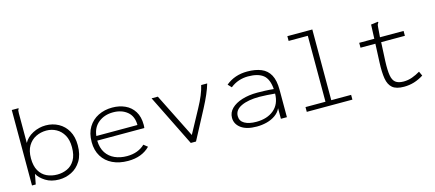

<svg xmlns="http://www.w3.org/2000/svg" viewBox="-51 -1144 3701 1634"><g transform="rotate(-15 1800.0 -327.0)"><path d="M316 11Q246 11 197 -20Q148 -51 128 -89L111 0H78V-665H137V-658Q132 -654 130.5 -647Q129 -640 129 -623V-361Q153 -407 207 -435.5Q261 -464 322 -464Q383 -464 433.5 -436.5Q484 -409 513.5 -357Q543 -305 543 -231Q543 -147 510 -93.5Q477 -40 425 -14.5Q373 11 316 11ZM312 -34Q358 -34 399 -52.5Q440 -71 465.5 -114Q491 -157 491 -227Q491 -291 467 -333.5Q443 -376 403 -398Q363 -420 316 -420Q266 -420 223.5 -399Q181 -378 155 -335Q129 -292 129 -225Q129 -158 153.5 -115.5Q178 -73 219.5 -53.5Q261 -34 312 -34Z M924 10Q846 10 787.5 -18Q729 -46 696.5 -99Q664 -152 664 -225Q664 -303 696.5 -356Q729 -409 784.5 -436.5Q840 -464 908 -464Q970 -464 1020.5 -441Q1071 -418 1100.5 -371Q1130 -324 1130 -253Q1130 -245 1129.5 -239Q1129 -233 1128 -225H713Q715 -159 743 -116.5Q771 -74 818.5 -53Q866 -32 925 -32Q975 -32 1014.5 -47Q1054 -62 1083 -90L1117 -63Q1082 -27 1033.5 -8.5Q985 10 924 10ZM716 -265H1078Q1078 -342 1029 -382.5Q980 -423 905 -423Q829 -423 776.5 -381.5Q724 -340 716 -265Z M1477 0 1253 -453H1308L1503 -63L1614 -268Q1643 -321 1662 -367Q1681 -413 1690 -453H1743Q1731 -411 1710 -362.5Q1689 -314 1659 -257L1523 0Z M2057 11Q1967 11 1919 -24.5Q1871 -60 1871 -115Q1871 -162 1905.5 -196Q1940 -230 1999.5 -248.5Q2059 -267 2134 -267Q2164 -267 2202.5 -265.5Q2241 -264 2278 -260Q2271 -350 2226 -385.5Q2181 -421 2093 -421Q2051 -421 2011.5 -408Q1972 -395 1937 -367L1908 -398Q1986 -463 2097 -463Q2169 -463 2220 -442Q2271 -421 2297.5 -372.5Q2324 -324 2324 -241V0H2271V-93Q2255 -58 2221.5 -34.5Q2188 -11 2145.5 0Q2103 11 2057 11ZM1922 -117Q1922 -73 1960.5 -51Q1999 -29 2064 -29Q2159 -29 2218 -78Q2277 -127 2279 -220Q2247 -223 2208.5 -225.5Q2170 -228 2142 -228Q2042 -228 1982 -199.5Q1922 -171 1922 -117Z M2499 0V-42H2675V-623H2506V-665H2726V-42H2901V0Z M3355 8Q3287 8 3254 -19.5Q3221 -47 3211.5 -103.5Q3202 -160 3206 -248L3213 -409H3082V-452H3215L3220 -576L3274 -583L3283 -584L3284 -577Q3279 -571 3276 -564Q3273 -557 3272 -541L3265 -452H3473V-409H3264L3256 -243Q3253 -164 3260.5 -119Q3268 -74 3292.5 -55Q3317 -36 3363 -36Q3402 -36 3438.5 -49Q3475 -62 3510 -83L3528 -44Q3487 -18 3444.5 -5Q3402 8 3355 8Z"/></g></svg>

Font: Inconsolata Expanded Light
Style: Regular
Weight: 300
Width: 7
Monospace: yes
Designer: Raph Levien, Cyreal, Brenton Simpson
Foundry: Raph Levien, Cyreal, Google
Version: Version 3.001; ttfautohint (v1.8.2.53-6de2)